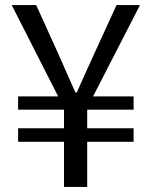

<svg xmlns="http://www.w3.org/2000/svg" viewBox="-20 -733 595 753"><path d="M231 0H322V-177H504V-230H322V-303H504V-355H345L529 -713H437L349 -521C326 -472 305 -423 281 -370H276C252 -423 231 -472 209 -521L122 -713H26L208 -355H51V-303H231V-230H51V-177H231Z"/></svg>

Font: Noto Sans CJK SC Regular
Style: Regular
Weight: 400
Designer: Ryoko NISHIZUKA (kana & ideographs); Paul D. Hunt (Latin, Greek & Cyrillic); Wenlong ZHANG (bopomofo); Sandoll Communica
Foundry: Adobe Systems Incorporated
Version: Version 1.004;PS 1.004;hotconv 1.0.82;makeotf.lib2.5.63406